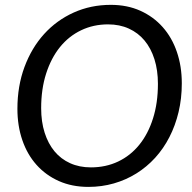

<svg xmlns="http://www.w3.org/2000/svg" viewBox="-20 -744 772 772"><path d="M711 -409Q711 -348 698 -293.5Q685 -239 661.2 -192.8Q637.5 -146.5 603.8 -109.5Q570 -72.5 528.2 -46.5Q486.5 -20.5 437.8 -6.5Q389 7.5 335.5 7.5Q269.5 7.5 216.8 -16Q164 -39.5 126.8 -81.2Q89.5 -123 69.8 -180.5Q50 -238 50 -306.5Q50 -398 78.5 -474.8Q107 -551.5 157.2 -607Q207.5 -662.5 276.2 -693.5Q345 -724.5 425.5 -724.5Q491.5 -724.5 544.2 -700.8Q597 -677 634.2 -635Q671.5 -593 691.2 -535.2Q711 -477.5 711 -409ZM615 -407Q615 -461.5 601 -505.8Q587 -550 561.2 -581Q535.5 -612 498.2 -629Q461 -646 414.5 -646Q355.5 -646 306 -622.2Q256.5 -598.5 221 -554.5Q185.5 -510.5 165.5 -448.2Q145.5 -386 145.5 -309Q145.5 -254.5 159.5 -210.5Q173.5 -166.5 199.2 -135.5Q225 -104.5 262 -87.8Q299 -71 345.5 -71Q405.5 -71 455 -94.5Q504.5 -118 540 -161.8Q575.5 -205.5 595.2 -267.8Q615 -330 615 -407Z"/></svg>

Font: Lato TR
Style: Italic
Weight: 400
Italic angle: -12°
Designer: Lukasz Dziedzic
Foundry: tyPoland Lukasz Dziedzic
Version: Version 1.104 2013